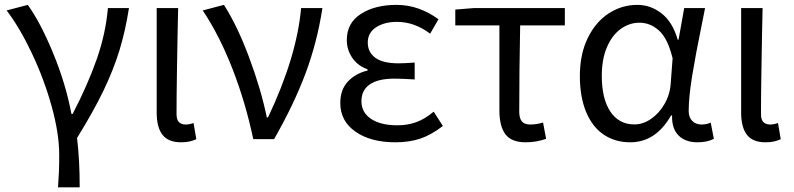

<svg xmlns="http://www.w3.org/2000/svg" viewBox="-20 -576 3286 795"><path d="M225.2 65.6Q225.2 -22.6 194.1 -135Q163 -247.4 112.4 -354.5Q61.8 -461.6 7.4 -532.8L95.2 -555.8Q148.8 -480.6 200.8 -354Q252.8 -227.4 275.8 -104.2H280.8Q342.6 -223.2 380.1 -329.6Q417.6 -436 426.8 -542.6H514Q499.2 -448 474.6 -367.6Q450 -287.2 408.5 -200.8Q367 -114.4 299 -4.8Q310 85.2 310 199.6H220.2Q222.8 166 224 136.1Q225.2 106.2 225.2 65.6Z M628.8 -109.8V-542.6H717.6L715.2 -430.6Q713.8 -346 712.4 -261.4Q711 -176.8 711 -103Q711 -80.6 720.9 -70.5Q730.8 -60.4 748.8 -60.4Q763.2 -60.4 781.4 -66.6L792.8 0.4Q779.6 6.4 764.9 9.8Q750.2 13.2 729.8 13.2Q676.8 13.2 652.8 -17.8Q628.8 -48.8 628.8 -109.8Z M819.4 -532.8 907.2 -555.8Q962 -470.8 1011.4 -338.6Q1060.8 -206.4 1084.8 -89.8H1089.8Q1208.8 -341 1226.8 -542.6H1315Q1293.4 -401.8 1245.7 -273.7Q1198 -145.6 1115 0H1028.6Q996.8 -151.6 942.7 -290.6Q888.6 -429.6 819.4 -532.8Z M1389 -149.4Q1389 -204.4 1420.2 -238.1Q1451.4 -271.8 1502 -284V-289Q1461 -303.6 1438.5 -336.8Q1416 -370 1416 -410.2Q1416 -480.8 1474.2 -518.3Q1532.4 -555.8 1621.6 -555.8Q1669.4 -555.8 1713 -540.4Q1756.6 -525 1795.6 -496.2L1761 -436.6Q1728.4 -461 1694.4 -473.2Q1660.4 -485.4 1623.6 -485.4Q1571.2 -485.4 1537 -462.9Q1502.8 -440.4 1502.8 -399.6Q1502.8 -359.8 1534.1 -336.8Q1565.4 -313.8 1629.6 -313.8Q1655.4 -313.8 1697 -317V-247Q1643.8 -250.4 1613.2 -250.4Q1545.6 -250.4 1511.1 -226.5Q1476.6 -202.6 1476.6 -157Q1476.6 -110.4 1516.4 -83.8Q1556.2 -57.2 1625.6 -57.2Q1667.2 -57.2 1703 -70Q1738.8 -82.8 1775.8 -113.6L1813.8 -54.4Q1765.8 -17.4 1720.5 -2.1Q1675.2 13.2 1617.2 13.2Q1514.8 13.2 1451.9 -30.8Q1389 -74.8 1389 -149.4Z M2047.8 -119.8V-470.8H1865.2V-536.4L1942.2 -542.6H2318.8V-470.8H2133.8Q2130 -279.6 2130 -113.8Q2130 -85.8 2141.1 -73.1Q2152.2 -60.4 2175.6 -60.4Q2201.2 -60.4 2228.6 -68.6L2241.2 -1.2Q2201.8 13.2 2156.6 13.2Q2098.2 13.2 2073 -19.7Q2047.8 -52.6 2047.8 -119.8Z M2381 -261.4Q2381 -351.6 2413.6 -418.4Q2446.2 -485.2 2500.5 -520.5Q2554.8 -555.8 2618.6 -555.8Q2674 -555.8 2719.4 -520.5Q2764.8 -485.2 2786.2 -411.6H2789.6L2813 -542.6H2899.4L2886.2 -476Q2860.2 -350 2845.9 -261.5Q2831.6 -173 2831.6 -116.4Q2831.6 -90 2846.5 -75.2Q2861.4 -60.4 2885 -60.4Q2904.8 -60.4 2922.8 -68.2L2935.8 -1.2Q2909 13.2 2867.4 13.2Q2818.2 13.2 2789.7 -15Q2761.2 -43.2 2762.8 -98H2758.6Q2695.4 13.2 2589.2 13.2Q2527.4 13.2 2480.2 -18.3Q2433 -49.8 2407 -112.1Q2381 -174.4 2381 -261.4ZM2757.2 -231.2 2765 -334.6Q2744.8 -417.4 2708.5 -449.7Q2672.2 -482 2628 -482Q2586.2 -482 2550.5 -456.4Q2514.8 -430.8 2493.3 -381.1Q2471.8 -331.4 2471.8 -261.8Q2471.8 -167 2507.3 -113.9Q2542.8 -60.8 2606.6 -60.8Q2642.4 -60.8 2676 -83.9Q2709.6 -107 2732 -146.3Q2754.4 -185.6 2757.2 -231.2Z M3048.8 -109.8V-542.6H3137.6L3135.2 -430.6Q3133.8 -346 3132.4 -261.4Q3131 -176.8 3131 -103Q3131 -80.6 3140.9 -70.5Q3150.8 -60.4 3168.8 -60.4Q3183.2 -60.4 3201.4 -66.6L3212.8 0.4Q3199.6 6.4 3184.9 9.8Q3170.2 13.2 3149.8 13.2Q3096.8 13.2 3072.8 -17.8Q3048.8 -48.8 3048.8 -109.8Z"/></svg>

Font: 寒蝉端黑体 Light
Style: Regular
Weight: 300
Designer: ChillDuanSans {Warren2060}; 
Source Han Sans {Ryoko NISHIZUKA 西塚涼子 (kana, bopomofo & ideographs); Paul D. Hunt (Latin, G
Foundry: ChillType&Adobe
Version: Version 1.300;Glyphs 3.3 (3306)